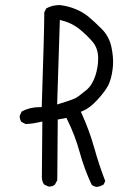

<svg xmlns="http://www.w3.org/2000/svg" viewBox="-20 -758 540 766"><path d="M431.2 -509.8Q431.2 -536.6 425.3 -566.4Q417 -611.3 386 -642.3Q355 -673.3 333 -691.4Q311 -709.5 281.5 -721.7Q252 -733.9 218.3 -737.8Q189 -737.8 164.6 -724.6L156.7 -709Q156.7 -636.2 146.5 -330.6H138.7Q99.1 -330.6 66.9 -313.5L59.1 -297.4Q58.6 -295.4 58.6 -293.9Q58.6 -280.3 65.9 -271.5L82 -263.2Q107.4 -263.7 138.7 -271L148.9 -273.4L147 -50.8Q147 -35.2 155.8 -22L172.4 -14.2Q174.3 -13.7 175.8 -13.7Q189.5 -13.7 198.7 -21L208.5 -39.1L210.4 -281.2L245.1 -287.6L247.6 -282.2Q279.3 -218.8 298.3 -149.4Q316.9 -82 345.7 -21Q351.6 -16.1 356.9 -14.4Q362.3 -12.7 366.2 -12.2Q380.4 -14.2 393.1 -21.5L399.9 -35.6Q375.5 -98.6 356.2 -167.5Q336.9 -236.3 306.2 -304.2L302.2 -312L310.5 -315.4Q337.9 -326.2 369.1 -360.4Q400.4 -394.5 412.4 -418.7Q424.3 -442.9 429.2 -481.4Q431.2 -495.1 431.2 -509.8ZM289.1 -371.1 289.6 -371.6Q289.1 -371.6 289.1 -371.1ZM371.6 -523.9Q371.6 -491.2 360.8 -457Q348.1 -418 324.2 -398.4Q291.5 -371.6 281.7 -366.7Q264.6 -358.4 219.2 -344.7L208 -341.3L218.8 -678.7L228.5 -675.8Q267.6 -666 297.9 -641.1Q327.1 -617.2 348.1 -592.8Q370.6 -566.9 371.6 -529.3Q371.6 -526.9 371.6 -523.9Z"/></svg>

Font: NaikaiFont
Style: Light
Weight: 300
Version: Version 1.89